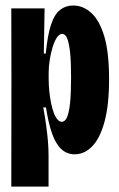

<svg xmlns="http://www.w3.org/2000/svg" viewBox="-20 -559 439 709"><path d="M21.7 130 22.2 -266.8 21.7 -528H144.7L141.8 -361.2H149Q155.5 -429 168.4 -467.8Q181.3 -506.7 202.1 -522.7Q222.8 -538.7 249.8 -538.7Q287 -538.7 317.2 -511.2Q347.5 -483.8 365.2 -424.4Q382.8 -365 382.8 -266.5Q382.8 -171.2 366 -109.6Q349.2 -48 320.4 -18.6Q291.7 10.8 256.2 10.8Q227 10.8 206.2 -8.6Q185.5 -28 172 -66.6Q158.5 -105.2 149.8 -162.5H139.8Q146 -128.3 150.3 -96.8Q154.7 -65.2 157 -37.3Q159.3 -9.5 159.3 13V130ZM208 -109.2Q220 -109.2 227.5 -126.1Q235 -143 238.8 -179.4Q242.5 -215.8 242.5 -273.5Q242.5 -331 238.7 -366.2Q234.8 -401.3 227.9 -417.6Q221 -433.8 209.3 -433.8Q198.7 -433.8 189.6 -419.7Q180.5 -405.5 173.9 -383.6Q167.3 -361.7 163.5 -337.1Q159.7 -312.5 159.7 -291V-269Q159.7 -244 162.2 -220.6Q164.7 -197.2 168.9 -176.8Q173.2 -156.3 179 -141.2Q184.8 -126.2 192.4 -117.7Q200 -109.2 208 -109.2Z"/></svg>

Font: Bricolage Grotesque 96pt ExtraBold Condensed
Style: Regular
Weight: 800
Width: 3
Version: Version 1.001;gftools[0.9.33.dev8+g029e19f]